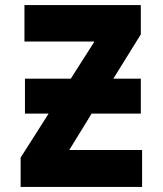

<svg xmlns="http://www.w3.org/2000/svg" viewBox="-20 -734 640 754"><path d="M538 -145H252L340 -288H533V-425H425L533 -599V-714H76V-571H351L258 -425H78V-288H171L61 -115V0H538Z"/></svg>

Font: Noto Sans Mono UI ExtraBold
Style: Regular
Weight: 800
Designer: Monotype Design team
Foundry: Monotype Imaging Inc.
Version: 1.000